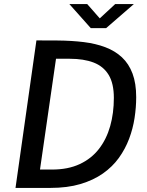

<svg xmlns="http://www.w3.org/2000/svg" viewBox="-20 -921 722 941"><path d="M56 0 158.5 -723Q162.5 -723 193 -722.8Q223.5 -722.5 262 -722.5Q330.5 -722 389.8 -714.8Q449 -707.5 496.5 -689.5Q544 -671.5 577.8 -640Q611.5 -608.5 629.5 -560.5Q647.5 -512.5 647.5 -445Q647.5 -395 639.5 -342.8Q631.5 -290.5 612.8 -240.8Q594 -191 562.8 -147.5Q531.5 -104 484.8 -71Q438 -38 374.2 -19Q310.5 0 226 0ZM176 -90H235Q313.5 -90 370.8 -116.8Q428 -143.5 465 -191.2Q502 -239 520 -302.8Q538 -366.5 538 -441Q538 -512 512.5 -554Q487 -596 438.8 -614.5Q390.5 -633 321.5 -633H254.5ZM425 -783 320 -901H407.5L469 -831L544.5 -901H636L500 -783Z"/></svg>

Font: Public Sans Thin Medium
Style: Italic
Weight: 500
Italic angle: -8°
Version: Version 2.001